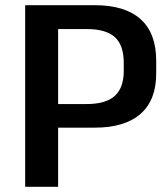

<svg xmlns="http://www.w3.org/2000/svg" viewBox="-20 -720 645 740"><path d="M77 -700H345Q462 -700 522 -646Q582 -592 582 -486V-436Q582 -334 521.5 -281Q461 -228 345 -228H204V0H77ZM204 -319H314Q388 -319 422.5 -350.5Q457 -382 457 -447V-477Q457 -546 422.5 -577Q388 -608 314 -608H204Z"/></svg>

Font: Pathway Extreme 8pt Thin 12pt SemiBold
Style: Regular
Weight: 600
Version: Version 1.001;gftools[0.9.26]